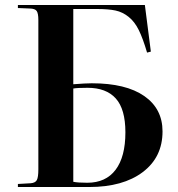

<svg xmlns="http://www.w3.org/2000/svg" viewBox="-20 -750 714 770"><path d="M51.8 0V-12.2L103 -15.1Q121.6 -16.6 127.7 -27.8Q133.8 -39.1 133.8 -70.8V-669.9Q133.8 -696.3 127.2 -705.8Q120.6 -715.3 100.1 -715.8L51.8 -717.8V-730H561L585 -543L569.8 -539.1Q553.2 -595.7 536.6 -629.4Q520 -663.1 495.8 -682.4Q471.7 -701.7 443.4 -707.8Q415 -713.9 369.1 -713.9H273.9V-412.1Q323.7 -416 348.1 -416Q484.9 -416 558.3 -365Q631.8 -314 631.8 -223.1Q631.8 -119.6 552.5 -59.8Q473.1 0 337.9 0ZM330.1 -17.1Q404.3 -17.1 443.6 -69.1Q482.9 -121.1 482.9 -219.2Q482.9 -312.5 444.3 -355.2Q405.8 -397.9 331.1 -397.9Q290 -397.9 273.9 -395V-21Q291.5 -17.1 330.1 -17.1Z"/></svg>

Font: Display Semibold
Style: Regular
Weight: 600
Designer: Latin by Veronika Burian and Jose Scaglione. Greek by Irene Vlachou. Cyrillic by Vera Evstafieva.
Foundry: TypeTogether
Version: Version 3.002